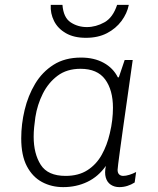

<svg xmlns="http://www.w3.org/2000/svg" viewBox="-20 -757 647 787"><path d="M239 10Q191 10 152 -11Q113 -32 90 -76Q67 -120 67 -190Q67 -248 81 -306.5Q95 -365 124 -413.5Q153 -462 199.5 -491.5Q246 -521 312 -521Q366 -521 405 -499.5Q444 -478 463 -440H467L491 -511H524Q512 -425 502 -355.5Q492 -286 484.5 -232.5Q477 -179 472 -142Q467 -105 464.5 -85Q462 -65 462 -61Q462 -48 468.5 -42Q475 -36 485 -36Q496 -36 510.5 -40.5Q525 -45 538 -52L532 -9Q518 0 502 5Q486 10 469 10Q449 10 434 0Q419 -10 413.5 -29.5Q408 -49 414 -77Q383 -33 338 -11.5Q293 10 239 10ZM249 -36Q302 -36 338.5 -59.5Q375 -83 397 -122.5Q419 -162 430 -210Q437 -239 440 -265Q443 -291 443 -315Q443 -388 411 -431.5Q379 -475 310 -475Q254 -475 216 -446.5Q178 -418 155.5 -373Q133 -328 125 -277Q122 -256 120 -236Q118 -216 118 -197Q118 -127 147 -81.5Q176 -36 249 -36ZM332 -602Q283 -602 250 -621Q217 -640 201.5 -671Q186 -702 188 -737H236Q240 -685 269.5 -665.5Q299 -646 336 -646Q373 -646 408 -665.5Q443 -685 460 -737H508Q501 -702 478 -671Q455 -640 418.5 -621Q382 -602 332 -602Z"/></svg>

Font: Chivo Medium Thin
Style: Italic
Weight: 250
Italic angle: -8.05°
Version: Version 2.002